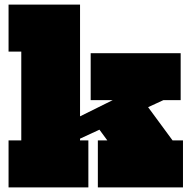

<svg xmlns="http://www.w3.org/2000/svg" viewBox="-20 -810 824 830"><path d="M326 -203H362V0H17V-203H72V-587H17V-790H326ZM609 -362 726 -203H771V0H403V-203H444L383 -286ZM236 -169 205 -247 467 -377H372V-580H761V-377H686Z"/></svg>

Font: Hepta Slab Black
Style: Regular
Weight: 900
Designer: Michael LaGattuta
Foundry: Michael LaGattuta
Version: Version 1.102